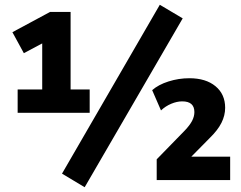

<svg xmlns="http://www.w3.org/2000/svg" viewBox="-20 -755 1012 805"><path d="M54 -282V-380H157V-573L80 -532L32 -620L190 -705H276V-380H356V-282ZM335 30 240 -27 650 -735 746 -678ZM637 0V-87L754 -207Q776 -230 785.5 -248.5Q795 -267 795 -285Q795 -330 744 -330Q722 -330 698 -320Q674 -310 655 -292L618 -377Q644 -400 686.5 -413.5Q729 -427 774 -427Q843 -427 883.5 -393.5Q924 -360 924 -303Q924 -271 908.5 -240Q893 -209 858 -175L782 -98H945V0Z"/></svg>

Font: Nunito Sans ExtraBold
Style: Regular
Weight: 800
Designer: Vernon Adams
Foundry: Vernon Adams
Version: Version 3.101; ttfautohint (v1.8.4.7-5d5b);gftools[0.9.27]